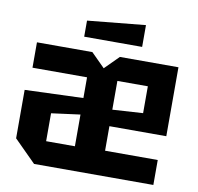

<svg xmlns="http://www.w3.org/2000/svg" viewBox="-81 -811 921 894"><g transform="rotate(10 380.0 -363.5)"><path d="M34 -103V-332L310 -342V-440H52V-560H314L379 -495L444 -560H721V-234H452V-118H701V0H137ZM452 -312 596 -321V-448H452ZM174 -246V-114H310V-264ZM264 -624V-700L538 -727V-624Z"/></g></svg>

Font: Tektur SemiCondensed SemiBold
Style: Regular
Weight: 600
Width: 4
Designer: Adam Jagosz
Foundry: Adam Jagosz
Version: Version 1.005;gftools[0.9.30]